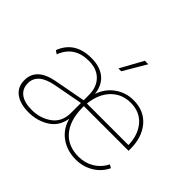

<svg xmlns="http://www.w3.org/2000/svg" viewBox="-163 -963 1203 1203"><g transform="rotate(45 438.5 -362.0)"><path d="M530 -734 441 -583H416L499 -734ZM826 -263H430V-246Q432 -137 484 -76Q536 -15 631 -15Q686 -15 732.5 -43Q779 -71 803 -120L825 -108Q799 -53 746.5 -21.5Q694 10 631 10Q553 10 496.5 -30.5Q440 -71 421 -143Q409 -66 348.5 -28Q288 10 213 10Q137 10 94 -22.5Q51 -55 51 -115Q51 -222 194 -249L403 -288V-334Q403 -404 363 -445Q323 -486 252 -486Q123 -486 80 -372L58 -387Q104 -510 252 -510Q326 -510 371.5 -473.5Q417 -437 425 -366Q447 -432 501.5 -471Q556 -510 624 -510Q718 -510 772 -446.5Q826 -383 826 -279ZM623 -486Q545 -486 493.5 -433Q442 -380 432 -288H800Q798 -376 751 -431Q704 -486 623 -486ZM403 -177V-264L211 -228Q80 -204 80 -117Q80 -68 115 -41.5Q150 -15 216 -15Q290 -15 346.5 -55.5Q403 -96 403 -177Z"/></g></svg>

Font: Elaine Sans ExtraLight
Style: Regular
Weight: 275
Designer: Wei Huang
Foundry: Wei Huang
Version: Version 2.001;December 24, 2019;FontCreator 12.0.0.2547 64-b